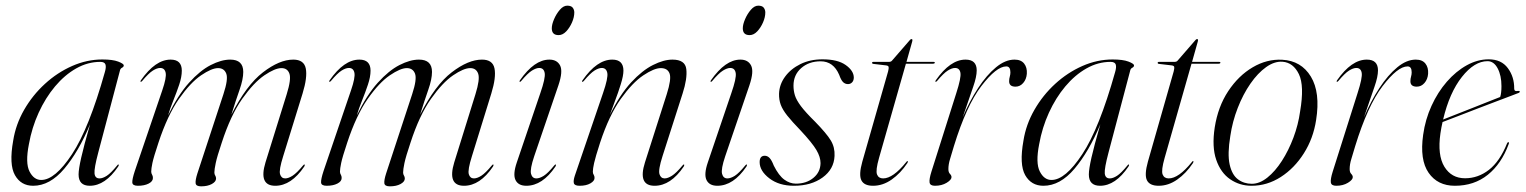

<svg xmlns="http://www.w3.org/2000/svg" viewBox="-20 -648 5387 678"><path d="M327 -109.5Q312 -53 313.8 -35.5Q315.5 -18 331.5 -18Q342.5 -18 357 -27.2Q371.5 -36.5 393.5 -63.5Q396.5 -68 398.5 -67Q401 -65.5 397.5 -60Q351.5 8 297 8Q257.5 8 257.5 -32Q257.5 -50.5 266.8 -91.5Q276 -132.5 298 -209Q257.5 -112 206.8 -52Q156 8 97 8Q54 8 32.8 -29.5Q11.5 -67 26.5 -151Q35.5 -208.5 65.2 -260.2Q95 -312 138.8 -352Q182.5 -392 234.8 -415Q287 -438 341.5 -438Q378 -438 397.5 -430.5Q417 -423 417 -417Q417 -412 411.2 -409Q405.5 -406 404 -400.5ZM82 -138.5Q69 -72.5 84.2 -42.5Q99.5 -12.5 125.5 -12.5Q174.5 -12.5 234.5 -103.8Q294.5 -195 350 -392.5Q355.5 -410.5 352.5 -420Q349.5 -429.5 334 -429.5Q290 -429.5 249.2 -406.5Q208.5 -383.5 174.5 -343Q140.5 -302.5 116.5 -250Q92.5 -197.5 82 -138.5Z M677 -35.5 769 -315.5Q786.5 -368.5 779 -388Q771.5 -407.5 750 -407.5Q727.5 -407.5 690 -382Q652.5 -356.5 612 -298.8Q571.5 -241 539.5 -144Q522.5 -93 518.2 -72.5Q514 -52 514 -42Q514 -36 517 -31.2Q520 -26.5 520 -19.5Q520 -7.5 505 0.2Q490 8 467 8Q448 8 447.2 -3.5Q446.5 -15 456 -44L553 -329Q568.5 -374 565 -391Q561.5 -408 545.5 -408Q534.5 -408 519.8 -398.8Q505 -389.5 482 -362Q478.5 -358 476.5 -359.5Q475 -360.5 477.5 -364.5Q528.5 -437.5 582.5 -437.5Q622 -437.5 622 -398.5Q622 -376.5 612.8 -349Q603.5 -321.5 592 -293Q580.5 -264.5 573.5 -240.5Q608.5 -312.5 647.5 -355.8Q686.5 -399 724 -418.2Q761.5 -437.5 793 -437.5Q839 -437.5 839 -394Q839 -368 825.8 -330.5Q812.5 -293 797 -243Q850 -347.5 908.5 -392.5Q967 -437.5 1015.5 -437.5Q1053.5 -437.5 1059.8 -406.2Q1066 -375 1048.5 -318L980 -96.5Q964.5 -47.5 969 -32.8Q973.5 -18 987 -18Q998.5 -18 1013.2 -27.5Q1028 -37 1050 -63.5Q1053.5 -68 1055.5 -67Q1057.5 -65.5 1054.5 -60Q1008.5 8 952 8Q892.5 8 917.5 -74.5L992.5 -315.5Q1009 -368.5 1002 -388Q995 -407.5 974 -407.5Q951 -407.5 913.5 -382Q876 -356.5 835.2 -298.8Q794.5 -241 763 -144Q746.5 -95 741.8 -72.2Q737 -49.5 737 -39Q737 -32.5 740 -28Q743 -23.5 743 -17.5Q743 -6.5 728 1.8Q713 10 690 10Q672 10 670.8 -1Q669.5 -12 677 -35.5Z M1343.5 -35.5 1435.5 -315.5Q1453 -368.5 1445.5 -388Q1438 -407.5 1416.5 -407.5Q1394 -407.5 1356.5 -382Q1319 -356.5 1278.5 -298.8Q1238 -241 1206 -144Q1189 -93 1184.8 -72.5Q1180.5 -52 1180.5 -42Q1180.5 -36 1183.5 -31.2Q1186.5 -26.5 1186.5 -19.5Q1186.5 -7.5 1171.5 0.2Q1156.5 8 1133.5 8Q1114.5 8 1113.8 -3.5Q1113 -15 1122.5 -44L1219.5 -329Q1235 -374 1231.5 -391Q1228 -408 1212 -408Q1201 -408 1186.2 -398.8Q1171.5 -389.5 1148.5 -362Q1145 -358 1143 -359.5Q1141.5 -360.5 1144 -364.5Q1195 -437.5 1249 -437.5Q1288.5 -437.5 1288.5 -398.5Q1288.5 -376.5 1279.2 -349Q1270 -321.5 1258.5 -293Q1247 -264.5 1240 -240.5Q1275 -312.5 1314 -355.8Q1353 -399 1390.5 -418.2Q1428 -437.5 1459.5 -437.5Q1505.5 -437.5 1505.5 -394Q1505.5 -368 1492.2 -330.5Q1479 -293 1463.5 -243Q1516.5 -347.5 1575 -392.5Q1633.5 -437.5 1682 -437.5Q1720 -437.5 1726.2 -406.2Q1732.5 -375 1715 -318L1646.5 -96.5Q1631 -47.5 1635.5 -32.8Q1640 -18 1653.5 -18Q1665 -18 1679.8 -27.5Q1694.5 -37 1716.5 -63.5Q1720 -68 1722 -67Q1724 -65.5 1721 -60Q1675 8 1618.5 8Q1559 8 1584 -74.5L1659 -315.5Q1675.5 -368.5 1668.5 -388Q1661.5 -407.5 1640.5 -407.5Q1617.5 -407.5 1580 -382Q1542.5 -356.5 1501.8 -298.8Q1461 -241 1429.5 -144Q1413 -95 1408.2 -72.2Q1403.5 -49.5 1403.5 -39Q1403.5 -32.5 1406.5 -28Q1409.5 -23.5 1409.5 -17.5Q1409.5 -6.5 1394.5 1.8Q1379.5 10 1356.5 10Q1338.5 10 1337.2 -1Q1336 -12 1343.5 -35.5Z M1952.5 -524Q1928.5 -524 1928.5 -548Q1928.5 -561.5 1936.5 -580.2Q1944.5 -599 1957 -613.5Q1969.5 -628 1983 -628Q1997 -628 2002.5 -620.8Q2008 -613.5 2008 -604Q2008 -587.5 2000 -569Q1992 -550.5 1979.5 -537.2Q1967 -524 1952.5 -524ZM1866.5 -96.5Q1851 -50.5 1855.2 -34.2Q1859.5 -18 1874 -18Q1885.5 -18 1900.2 -27.2Q1915 -36.5 1937 -63.5Q1940.5 -68 1942.5 -67Q1944.5 -65.5 1941.5 -60Q1895.5 8 1838.5 8Q1810.5 8 1800.5 -12Q1790.5 -32 1805 -74.5L1888 -319Q1906.5 -372 1903.5 -390Q1900.5 -408 1884 -408Q1873.5 -408 1858.5 -398.8Q1843.5 -389.5 1820.5 -362Q1817.5 -358 1815 -359.5Q1813.5 -360.5 1816 -364.5Q1867 -437.5 1920 -437.5Q1947 -437.5 1957.8 -416.8Q1968.5 -396 1952 -347Z M2036 -359.5Q2034 -360.5 2037 -364.5Q2088 -437.5 2142 -437.5Q2181.5 -437.5 2181.5 -398.5Q2181.5 -380.5 2172.2 -350.8Q2163 -321 2151.5 -291Q2140 -261 2133.5 -242Q2169 -314 2208.5 -356.8Q2248 -399.5 2286 -418.5Q2324 -437.5 2354.5 -437.5Q2399.5 -437.5 2403.5 -404Q2407.5 -370.5 2390.5 -318L2319.5 -96.5Q2304 -48 2308.8 -33Q2313.5 -18 2327 -18Q2338 -18 2353 -27.5Q2368 -37 2390 -63.5Q2393.5 -68 2395.5 -67Q2397.5 -65.5 2394.5 -60Q2348.5 8 2291.5 8Q2231.5 8 2257.5 -74.5L2334.5 -315.5Q2351.5 -369 2344.5 -388.2Q2337.5 -407.5 2313.5 -407.5Q2290 -407.5 2251.8 -382Q2213.5 -356.5 2172.2 -298.8Q2131 -241 2099 -144Q2082.5 -93 2078 -72.5Q2073.5 -52 2073.5 -42Q2073.5 -35 2076.5 -30.8Q2079.5 -26.5 2079.5 -19.5Q2079.5 -9 2064.8 -0.5Q2050 8 2027 8Q2009 8 2006.5 -1Q2004 -10 2010 -28L2109.5 -319.5Q2128 -373 2124.5 -390.5Q2121 -408 2105 -408Q2094 -408 2079.2 -398.8Q2064.5 -389.5 2041.5 -362Q2038 -358 2036 -359.5Z M2627 -524Q2603 -524 2603 -548Q2603 -561.5 2611 -580.2Q2619 -599 2631.5 -613.5Q2644 -628 2657.5 -628Q2671.5 -628 2677 -620.8Q2682.5 -613.5 2682.5 -604Q2682.5 -587.5 2674.5 -569Q2666.5 -550.5 2654 -537.2Q2641.5 -524 2627 -524ZM2541 -96.5Q2525.5 -50.5 2529.8 -34.2Q2534 -18 2548.5 -18Q2560 -18 2574.8 -27.2Q2589.5 -36.5 2611.5 -63.5Q2615 -68 2617 -67Q2619 -65.5 2616 -60Q2570 8 2513 8Q2485 8 2475 -12Q2465 -32 2479.5 -74.5L2562.5 -319Q2581 -372 2578 -390Q2575 -408 2558.5 -408Q2548 -408 2533 -398.8Q2518 -389.5 2495 -362Q2492 -358 2489.5 -359.5Q2488 -360.5 2490.5 -364.5Q2541.5 -437.5 2594.5 -437.5Q2621.5 -437.5 2632.2 -416.8Q2643 -396 2626.5 -347Z M2790.5 0.5Q2827.5 0.5 2852.2 -19.8Q2877 -40 2877.5 -72Q2877.5 -93.5 2863 -118.2Q2848.5 -143 2806.5 -188Q2777 -218.5 2760.2 -239.5Q2743.5 -260.5 2737 -278.2Q2730.5 -296 2731 -317Q2732 -349.5 2752.2 -377.2Q2772.5 -405 2806.8 -421.8Q2841 -438.5 2884.5 -438.5Q2938 -438.5 2966.2 -418.5Q2994.5 -398.5 2995 -374.5Q2995 -363.5 2989 -357.2Q2983 -351 2974.5 -351Q2964.5 -351 2957.2 -358Q2950 -365 2943.5 -383.5Q2923 -431.5 2878 -431.5Q2836.5 -431.5 2809.2 -407.5Q2782 -383.5 2782 -345.5Q2782 -328 2787 -311.5Q2792 -295 2808.2 -273.2Q2824.5 -251.5 2858.5 -218Q2899 -176.5 2913.8 -152Q2928.5 -127.5 2927 -97.5Q2925 -50.5 2884.8 -21.2Q2844.5 8 2783.5 8Q2731 8 2696.8 -18.2Q2662.5 -44.5 2662.5 -75.5Q2662.5 -98 2680.5 -98Q2690 -98 2697.5 -90.2Q2705 -82.5 2712.5 -63Q2730 -28 2749.5 -13.8Q2769 0.5 2790.5 0.5Z M3109.5 -417 3063 -422.5Q3059.5 -423 3059.5 -426Q3059.5 -429.5 3064 -429.5H3119Q3126.5 -429.5 3130 -434L3192.5 -506Q3195.5 -510 3198.5 -510Q3202 -510 3202 -506.5Q3202 -503.5 3200 -497L3181 -429.5H3277Q3281 -429.5 3281 -427Q3281 -423 3274 -423H3179L3084 -90Q3071.5 -46 3077 -32Q3082.5 -18 3098.5 -18Q3133.5 -18 3180 -75.5Q3183 -80 3185 -79Q3187.5 -77.5 3184 -72Q3160 -36 3128.8 -14Q3097.5 8 3063 8Q3031.5 8 3021.8 -11.2Q3012 -30.5 3025 -77L3116 -395.5Q3119 -407 3118 -411.5Q3117 -416 3109.5 -417Z M3283.5 -359.5Q3282 -360.5 3284.5 -364.5Q3335.5 -437.5 3389.5 -437.5Q3429 -437.5 3429 -399.5Q3429 -377 3416.8 -342.2Q3404.5 -307.5 3379.5 -233.5Q3403.5 -290.5 3433.8 -336.8Q3464 -383 3497 -410.2Q3530 -437.5 3562.5 -437.5Q3585.5 -437.5 3596.5 -423.5Q3607.5 -409.5 3606 -387.5Q3604.5 -368 3593.2 -355Q3582 -342 3566 -342Q3543.5 -342 3543.5 -361Q3543.5 -370 3545.8 -377.5Q3548 -385 3548 -392.5Q3548 -413.5 3533.5 -413.5Q3498.5 -413.5 3445.5 -344.2Q3392.5 -275 3348.5 -132Q3340.5 -105 3334.8 -86.2Q3329 -67.5 3329 -51Q3329 -39.5 3334.5 -34Q3340 -28.5 3340 -22.5Q3340 -13 3322.8 -2.5Q3305.5 8 3281.5 8Q3264 8 3262.5 -4Q3261 -16 3269 -41.5L3357 -319.5Q3374.5 -373.5 3371.5 -390.8Q3368.5 -408 3352.5 -408Q3341.5 -408 3326.8 -398.8Q3312 -389.5 3289 -362Q3285.5 -358 3283.5 -359.5Z M3894.5 -109.5Q3879.5 -53 3881.2 -35.5Q3883 -18 3899 -18Q3910 -18 3924.5 -27.2Q3939 -36.5 3961 -63.5Q3964 -68 3966 -67Q3968.5 -65.5 3965 -60Q3919 8 3864.5 8Q3825 8 3825 -32Q3825 -50.5 3834.2 -91.5Q3843.5 -132.5 3865.5 -209Q3825 -112 3774.2 -52Q3723.5 8 3664.5 8Q3621.5 8 3600.2 -29.5Q3579 -67 3594 -151Q3603 -208.5 3632.8 -260.2Q3662.5 -312 3706.2 -352Q3750 -392 3802.2 -415Q3854.5 -438 3909 -438Q3945.5 -438 3965 -430.5Q3984.5 -423 3984.5 -417Q3984.5 -412 3978.8 -409Q3973 -406 3971.5 -400.5ZM3649.5 -138.5Q3636.5 -72.5 3651.8 -42.5Q3667 -12.5 3693 -12.5Q3742 -12.5 3802 -103.8Q3862 -195 3917.5 -392.5Q3923 -410.5 3920 -420Q3917 -429.5 3901.5 -429.5Q3857.5 -429.5 3816.8 -406.5Q3776 -383.5 3742 -343Q3708 -302.5 3684 -250Q3660 -197.5 3649.5 -138.5Z M4118 -417 4071.5 -422.5Q4068 -423 4068 -426Q4068 -429.5 4072.5 -429.5H4127.5Q4135 -429.5 4138.5 -434L4201 -506Q4204 -510 4207 -510Q4210.5 -510 4210.5 -506.5Q4210.5 -503.5 4208.5 -497L4189.5 -429.5H4285.5Q4289.5 -429.5 4289.5 -427Q4289.5 -423 4282.5 -423H4187.5L4092.5 -90Q4080 -46 4085.5 -32Q4091 -18 4107 -18Q4142 -18 4188.5 -75.5Q4191.5 -80 4193.5 -79Q4196 -77.5 4192.5 -72Q4168.5 -36 4137.2 -14Q4106 8 4071.5 8Q4040 8 4030.2 -11.2Q4020.5 -30.5 4033.5 -77L4124.5 -395.5Q4127.5 -407 4126.5 -411.5Q4125.5 -416 4118 -417Z M4508 -437Q4575 -433.5 4609 -377.5Q4643 -321.5 4627.5 -224Q4617.5 -159 4584.2 -106.5Q4551 -54 4502.8 -23Q4454.5 8 4399.5 8Q4357.5 8 4324 -15Q4290.5 -38 4274.8 -83.8Q4259 -129.5 4269.5 -198Q4281 -271.5 4317.2 -326.2Q4353.5 -381 4403.8 -410.5Q4454 -440 4508 -437ZM4400.5 1Q4428 1 4455.5 -21Q4483 -43 4506.8 -80Q4530.5 -117 4547.5 -162.2Q4564.5 -207.5 4571 -254.5Q4586.5 -345 4566.8 -386Q4547 -427 4509 -430Q4480.5 -432 4451 -411Q4421.5 -390 4395.5 -352.5Q4369.5 -315 4350.8 -267Q4332 -219 4324.5 -167.5Q4314 -104 4322.2 -67.2Q4330.5 -30.5 4351.5 -14.8Q4372.5 1 4400.5 1Z M4700.5 -359.5Q4699 -360.5 4701.5 -364.5Q4752.5 -437.5 4806.5 -437.5Q4846 -437.5 4846 -399.5Q4846 -377 4833.8 -342.2Q4821.5 -307.5 4796.5 -233.5Q4820.5 -290.5 4850.8 -336.8Q4881 -383 4914 -410.2Q4947 -437.5 4979.5 -437.5Q5002.5 -437.5 5013.5 -423.5Q5024.5 -409.5 5023 -387.5Q5021.5 -368 5010.2 -355Q4999 -342 4983 -342Q4960.5 -342 4960.5 -361Q4960.5 -370 4962.8 -377.5Q4965 -385 4965 -392.5Q4965 -413.5 4950.5 -413.5Q4915.5 -413.5 4862.5 -344.2Q4809.5 -275 4765.5 -132Q4757.5 -105 4751.8 -86.2Q4746 -67.5 4746 -51Q4746 -39.5 4751.5 -34Q4757 -28.5 4757 -22.5Q4757 -13 4739.8 -2.5Q4722.5 8 4698.5 8Q4681 8 4679.5 -4Q4678 -16 4686 -41.5L4774 -319.5Q4791.5 -373.5 4788.5 -390.8Q4785.5 -408 4769.5 -408Q4758.5 -408 4743.8 -398.8Q4729 -389.5 4706 -362Q4702.5 -358 4700.5 -359.5Z M5307.5 -139Q5282 -69.5 5233.8 -30.8Q5185.5 8 5117.5 8Q5056.5 8 5024.8 -37.8Q4993 -83.5 5005.5 -172Q5013 -226 5035 -274.2Q5057 -322.5 5089.2 -359.5Q5121.5 -396.5 5159.5 -417.5Q5197.5 -438.5 5237 -438.5Q5281.5 -438.5 5304.5 -407.5Q5327.5 -376.5 5327 -335Q5327 -324 5340.5 -327Q5345.5 -328 5346.5 -325Q5347.5 -322 5343 -320Q5339 -318.5 5317.5 -310.2Q5296 -302 5264.2 -290Q5232.5 -278 5197.2 -264.5Q5162 -251 5129.2 -238.2Q5096.5 -225.5 5074 -217Q5069.5 -197.5 5066.5 -177Q5055.5 -100 5080.5 -59.2Q5105.5 -18.5 5153.5 -18.5Q5199.5 -18.5 5237.8 -48.2Q5276 -78 5301.5 -141Q5303.5 -146 5306.5 -146Q5310 -145.5 5307.5 -139ZM5233 -432Q5186.5 -432 5142.5 -376.5Q5098.5 -321 5076 -226Q5097.5 -234.5 5126.8 -246Q5156 -257.5 5185.8 -269.2Q5215.5 -281 5240.2 -290.8Q5265 -300.5 5277.5 -305.5Q5282 -318.5 5282 -344Q5282 -381.5 5268.5 -406.8Q5255 -432 5233 -432Z"/></svg>

Font: Fraunces 144pt S000 Light
Style: Italic
Weight: 300
Italic angle: -16°
Version: Version 1.000; ttfautohint (v1.8.3)